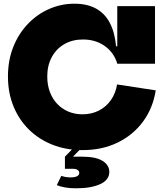

<svg xmlns="http://www.w3.org/2000/svg" viewBox="-20 -798 882 1038"><path d="M426 13.5Q337 13.5 263.2 -15.8Q189.5 -45 135.8 -98.2Q82 -151.5 52.5 -224.2Q23 -297 23 -384.5Q23 -471.5 51.5 -543.5Q80 -615.5 130 -668Q180 -720.5 245 -749.2Q310 -778 382.5 -778Q450.5 -778 498.2 -752.2Q546 -726.5 573.2 -675.2Q600.5 -624 607.5 -548H649.5L614 -453.5Q596.5 -513.5 546.8 -549Q497 -584.5 428.5 -584.5Q371 -584.5 327.5 -559.2Q284 -534 259.8 -489Q235.5 -444 235.5 -384.5Q235.5 -339.5 249.2 -302Q263 -264.5 288.5 -237.2Q314 -210 349 -195Q384 -180 426 -180Q475 -180 514.5 -200.2Q554 -220.5 579.5 -256.8Q605 -293 613 -341.5L822 -309.5Q806.5 -212.5 752.8 -140Q699 -67.5 615.5 -27Q532 13.5 426 13.5ZM614 -453.5V-765H818V-453.5ZM311.5 152.5Q322 156.5 334.5 158.8Q347 161 361 161Q384.5 161 396.5 154.8Q408.5 148.5 408.5 137Q408.5 126.5 399.2 120.5Q390 114.5 374 114.5H331V49H424Q498.5 49 534.8 72Q571 95 571 131Q571 175 521.5 197.5Q472 220 392 220Q358 220 332.5 215.5Q307 211 287 203ZM419 -41H462.5L374.5 49H331Z"/></svg>

Font: Hepta Slab ExtraBold
Style: Regular
Weight: 800
Designer: Michael LaGattuta
Foundry: Michael LaGattuta
Version: Version 1.102